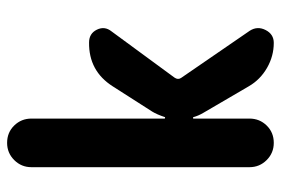

<svg xmlns="http://www.w3.org/2000/svg" viewBox="-145 -645 790 540"><g transform="rotate(-90 250.0 -375.0)"><path d="M300.8 -260.7 433.6 -67.4Q447.3 -45.9 435.5 -22.9Q423.8 0 399.4 0Q362.3 0 329.1 -19Q295.9 -38.1 277.3 -70.3L203.1 -197.3Q194.3 -211.9 190.4 -226.6Q189.5 -227.5 186.5 -226.6V-68.4Q186.5 -40 167 -20Q147.5 0 118.2 0Q89.8 0 69.8 -20Q49.8 -40 49.8 -68.4V-681.6Q49.8 -710 69.8 -730Q89.8 -750 118.2 -750Q147.5 -750 167 -730Q186.5 -710 186.5 -681.6V-306.6Q187.5 -305.7 190.4 -305.7Q198.2 -329.1 206.1 -341.8L277.3 -453.1Q320.3 -520.5 400.4 -519.5Q425.8 -519.5 436.5 -497.6Q447.3 -475.6 431.6 -456.1L301.8 -279.3Q294.9 -269.5 300.8 -260.7Z"/></g></svg>

Font: Rounded-X Mgen+ 1m bold
Style: Bold
Weight: 700
Designer: [Source Han Sans]
Ryoko NISHIZUKA  (kana & ideographs); Paul D. Hunt (Latin, Greek & Cyrillic); Wenlong ZHANG  (bopomofo
Version: Version 1.059.20150602